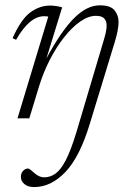

<svg xmlns="http://www.w3.org/2000/svg" viewBox="-20 -456 506 740"><path d="M112 265Q87 265 73.8 253.2Q60.5 241.5 60.5 226Q60.5 211.5 69 202.5Q77.5 193.5 88 193.5Q91.5 193.5 97.5 198.2Q103.5 203 112 210.5Q131 227.5 150 227.5Q173.5 227.5 193.8 213.2Q214 199 233.5 161.5Q253 124 274.5 53.5L380 -301.5Q385 -318 388 -332.2Q391 -346.5 391 -358.5Q391 -374.5 381.8 -384.8Q372.5 -395 350 -395Q321 -395 289.5 -373.2Q258 -351.5 227.8 -313.2Q197.5 -275 172.2 -226Q147 -177 130.5 -123L93 0H47.5L166 -392Q163.5 -392.5 160 -393Q156.5 -393.5 150.5 -393.5Q93.5 -393.5 42 -302.5L28.5 -309Q61.5 -382.5 97.2 -408.5Q133 -434.5 172.5 -434.5Q185.5 -434.5 198 -432.5Q210.5 -430.5 219.5 -427.5L159 -231Q215.5 -336 265.2 -385.8Q315 -435.5 364.5 -435.5Q406 -435.5 421.5 -416.2Q437 -397 437 -371Q437 -356 433 -335.8Q429 -315.5 422 -293L326.5 20Q287.5 149 232 207Q176.5 265 112 265Z"/></svg>

Font: Newsreader Text Light
Style: Italic
Weight: 300
Italic angle: -17°
Designer: Hugues Gentile
Foundry: Production Type
Version: Version 1.001